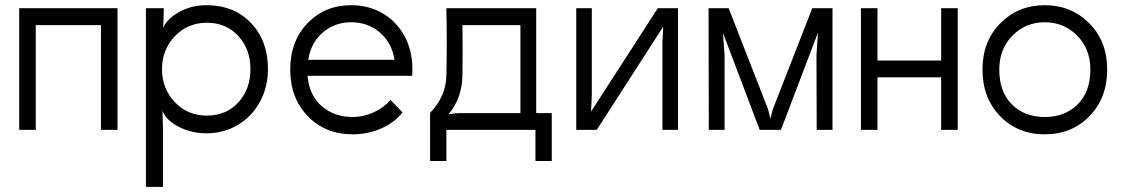

<svg xmlns="http://www.w3.org/2000/svg" viewBox="-20 -502 4337 742"><path d="M118.2 -404.8V0H54.2V-470.2H434.1V0H370.1V-404.8Z M779.8 -55.2Q854 -55.2 900.9 -106.2Q947.8 -157.2 947.8 -234.9Q947.8 -312 900.9 -363Q854 -414.1 779.8 -414.1Q705.1 -414.1 655.5 -361.8Q606 -309.6 606 -234.9Q606 -159.7 655.5 -107.4Q705.1 -55.2 779.8 -55.2ZM543.9 220.2V-470.2H612.8V-459L610.8 -395Q626.5 -430.2 673.3 -456.1Q720.2 -481.9 777.8 -481.9Q884.3 -481.9 950 -413.1Q1015.6 -344.2 1015.6 -234.9Q1015.6 -167 985.4 -110.1Q955.1 -53.2 900.4 -20Q845.7 13.2 777.8 13.2Q720.2 13.2 671.6 -11.5Q623 -36.1 607.9 -73.2L609.9 -8.8V220.2Z M1535.6 -67.9Q1503.4 -26.9 1451.9 -4.9Q1400.4 17.1 1342.8 17.1Q1237.3 17.1 1169.4 -53.2Q1101.6 -123.5 1101.6 -232.9Q1101.6 -343.3 1168.7 -412.6Q1235.8 -481.9 1337.4 -481.9Q1403.8 -481.9 1457.5 -451.2Q1511.2 -420.4 1542.2 -364.5Q1573.2 -308.6 1573.7 -237.8Q1573.7 -217.8 1572.8 -209H1168.5Q1174.8 -133.8 1223.4 -91.8Q1272 -49.8 1342.8 -49.8Q1384.3 -49.8 1424.6 -68.1Q1464.8 -86.4 1488.8 -116.2ZM1171.4 -271H1504.4Q1495.1 -335.4 1448.7 -375.7Q1402.3 -416 1337.4 -416Q1272.9 -416 1226.8 -375.7Q1180.7 -335.4 1171.4 -271Z M1767.1 -404.8Q1768.6 -304.2 1767.1 -210.9Q1765.6 -121.1 1713.4 -61L1751 -64.9H1991.2V-404.8ZM1642.1 120.1V-65.9Q1703.6 -128.9 1705.1 -210.9Q1708 -340.8 1705.1 -470.2H2052.2V-64.9H2112.3V120.1H2049.3V0H1705.1V120.1Z M2600.1 -470.2V0H2540V-336.9L2543 -398.9L2286.1 0H2207V-470.2H2267.1V-132.8L2264.2 -70.8L2522 -470.2Z M2718.3 -470.2H2795.9L2948.2 -80.1L2957 -43L2966.8 -80.1L3119.1 -470.2H3197.3V0H3136.2L3135.3 -289.1L3141.1 -376L2998 0H2916L2773.9 -375L2780.3 -289.1V0H2719.2Z M3681.2 -470.2V0H3617.2V-203.1H3371.1V0H3307.1V-470.2H3371.1V-268.1H3617.2V-470.2Z M3841.8 -232.9Q3841.8 -146.5 3890.9 -98.1Q3939.9 -49.8 4017.6 -49.8Q4095.2 -49.8 4144.5 -98.4Q4193.8 -147 4193.8 -232.9Q4193.8 -313 4142.6 -364.5Q4091.3 -416 4017.6 -416Q3943.8 -416 3892.8 -364.5Q3841.8 -313 3841.8 -232.9ZM3776.9 -232.9Q3776.9 -342.8 3846.2 -412.4Q3915.5 -481.9 4017.6 -481.9Q4119.6 -481.9 4189.2 -412.4Q4258.8 -342.8 4258.8 -232.9Q4258.8 -123.5 4190.4 -53.2Q4122.1 17.1 4017.6 17.1Q3913.1 17.1 3845 -53.2Q3776.9 -123.5 3776.9 -232.9Z"/></svg>

Font: Kreadon
Style: Regular
Weight: 400
Designer: kohakuno
Foundry: StudioGnu
Version: Version 1.000;Glyphs 3.1.2 (3151)